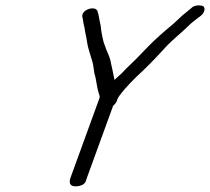

<svg xmlns="http://www.w3.org/2000/svg" viewBox="-20 -683 761 696"><path d="M402.3 -314.1 405.1 -322C405.9 -324 407.2 -326.9 411.4 -334C437.1 -369 466.5 -397.7 499.7 -428.3C531.9 -459.1 559.3 -489 588.8 -521C610.8 -543 637.6 -564.3 663.5 -589.4L663.9 -590.1C676.9 -603.2 691.5 -612.9 707.4 -625.4C722.5 -637.1 724.2 -652.5 717.7 -660.1C709.9 -664.2 693.7 -665.4 679.8 -658.9C670.2 -650.9 665.7 -647 654.5 -637.9C638.2 -625.8 620.4 -606.8 607.6 -595.9C576.1 -569.8 543.4 -542 512.9 -510C488.7 -484 462.3 -457.9 435.7 -432.6L420.7 -416.7C412.8 -410.1 403.9 -402 395.1 -393.3C392.3 -407.3 388.3 -426.3 385.3 -441L385.1 -440.7L380.9 -461C376.9 -478.6 372.6 -486.1 365.5 -503L355.7 -529.9C350.8 -549.6 346 -572.4 344.7 -593L344.3 -592.5L340.6 -610.9C338.9 -619.2 337.4 -626.6 336.1 -634L335.8 -633.6L332.9 -644.4C321.4 -664.1 271 -645.7 279 -619.6L281.1 -609.2C282 -601 283.6 -592.8 286.1 -583.8C287.5 -573.5 290.1 -558.4 292.8 -547.3C295.4 -533.2 297.3 -516.6 302.4 -500.9L310.5 -473.6C317.9 -453.4 318.7 -440.8 322.2 -417.1C329.6 -394.6 329.8 -371.2 337.8 -345.8C341.4 -334.7 342.7 -333.1 340.1 -326L238.2 -46C235.3 -38.1 219.3 -3.2 261.3 -8C286.8 -10.7 291.9 -25.6 292.9 -32.5L390 -299.3C395.6 -304.1 399.3 -308.5 402.3 -314.1Z"/></svg>

Font: Take Off
Style: Moose
Weight: 400
Foundry: Cannot Into Space Fonts
Version: Version 0.89